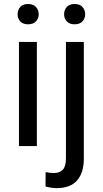

<svg xmlns="http://www.w3.org/2000/svg" viewBox="-20 -741 522 974"><path d="M69.3 -668.5Q69.3 -690.4 82.8 -705.6Q96.2 -720.7 122.6 -720.7Q148.4 -720.7 162.4 -705.6Q176.3 -690.4 176.3 -668.5Q176.3 -647.5 162.4 -632.6Q148.4 -617.7 122.6 -617.7Q96.2 -617.7 82.8 -632.6Q69.3 -647.5 69.3 -668.5ZM167 -528.3V0H76.2V-528.3ZM305.2 -668.5Q305.2 -690.4 318.8 -705.6Q332.5 -720.7 358.4 -720.7Q384.8 -720.7 398.4 -705.6Q412.1 -690.4 412.1 -668.5Q412.1 -647.5 398.4 -632.6Q384.8 -617.7 358.4 -617.7Q332.5 -617.7 318.8 -632.6Q305.2 -647.5 305.2 -668.5ZM314.5 -528.3H405.3V63Q405.3 135.7 370.8 174.6Q336.4 213.4 267.1 213.4Q254.9 213.4 238.5 210.9Q222.2 208.5 210.9 205.1L211.4 132.3Q220.7 134.3 232.4 135.5Q244.1 136.7 252.9 136.7Q282.7 136.7 298.6 119.9Q314.5 103 314.5 63Z"/></svg>

Font: Vazirmatn RD UI FD
Style: Regular
Weight: 400
Designer: Saber Rastikerdar
Foundry: Saber Rastikerdar
Version: Version 33.003